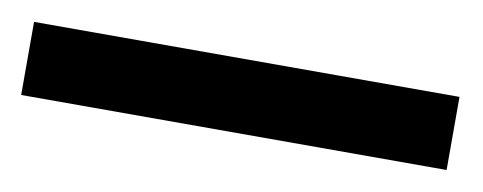

<svg xmlns="http://www.w3.org/2000/svg" viewBox="-27 -62 508 202"><g transform="rotate(10 226.5 39.0)"><path d="M453.1 0V78.1H-1.4V0Z"/></g></svg>

Font: Inter Alia
Style: Regular
Weight: 400
Designer: Rasmus Andersson (Latin, Greek, Cyrillic etc.) and Evan from Shavian.info (Shavian, old style figures)
Foundry: Shavian.info
Version: Version 0.001;git-37ab20767